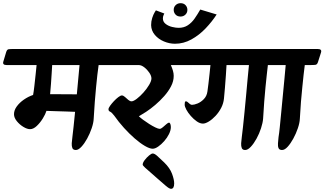

<svg xmlns="http://www.w3.org/2000/svg" viewBox="-83 -920 2040 1207"><path d="M-62 -533 -44 -593Q-39 -609 -29 -610.5Q-19 -612 0 -612H629Q657 -612 650 -590L631 -530Q626 -514 615 -512.5Q604 -511 582 -511H537Q533 -484 529 -449Q525 -414 521 -372Q517 -330 513 -280.5Q509 -231 506 -174Q505 -148 493.5 -114Q482 -80 465 -49Q448 -18 429 2.5Q410 23 394 23Q377 23 372 11Q367 -1 368 -19.5Q369 -38 372 -58Q375 -82 379.5 -123.5Q384 -165 389 -217Q368 -218 335.5 -219Q303 -220 269.5 -221Q236 -222 209 -223Q203 -203 186.5 -176Q170 -149 148.5 -128.5Q127 -108 106 -108Q88 -108 64.5 -122Q41 -136 23 -158Q5 -180 5 -202Q5 -227 22.5 -251Q40 -275 67.5 -294Q95 -313 125 -323Q129 -343 133 -379Q137 -415 141 -452Q145 -489 147 -511H-41Q-69 -511 -62 -533ZM232 -328Q273 -328 320 -327.5Q367 -327 400 -327L417 -511H245Q244 -493 242 -461Q240 -429 237.5 -393.5Q235 -358 232 -328Z M527 -533 545 -593Q550 -609 559.5 -610.5Q569 -612 582 -612H1100Q1128 -612 1121 -590L1101 -530Q1096 -514 1085.5 -512.5Q1075 -511 1052 -511H991Q999 -493 1004 -476Q1009 -459 1009 -443Q1009 -410 992.5 -378Q976 -346 949.5 -316Q923 -286 893 -260.5Q863 -235 835.5 -217Q808 -199 790 -189Q799 -180 816.5 -167Q834 -154 854.5 -141Q875 -128 893.5 -119Q912 -110 921 -110Q929 -110 940.5 -120Q952 -130 963 -139.5Q974 -149 979 -149Q985 -149 988 -140Q991 -131 991 -121Q991 -101 979.5 -77.5Q968 -54 949.5 -33Q931 -12 911.5 1.5Q892 15 877 15Q858 15 828 -2.5Q798 -20 764 -49.5Q730 -79 696.5 -116Q663 -153 635 -193Q619 -214 609 -218Q599 -222 599 -233Q599 -241 609 -255Q619 -269 633 -284Q647 -299 661 -309.5Q675 -320 683 -320Q692 -320 702.5 -310.5Q713 -301 723.5 -292Q734 -283 744 -283Q756 -283 777 -299Q798 -315 819 -338.5Q840 -362 854.5 -386.5Q869 -411 869 -427Q869 -443 856 -462.5Q843 -482 824.5 -496.5Q806 -511 789 -511H548Q520 -511 527 -533ZM814 115Q814 103 826.5 86.5Q839 70 854 57.5Q869 45 877 45Q888 45 904 59Q920 73 949 101Q985 136 998.5 172.5Q1012 209 1012 233Q1012 267 992 267Q981 267 957.5 246.5Q934 226 904 200Q887 184 866 166.5Q845 149 829.5 134.5Q814 120 814 115Z M950 -835Q950 -835 945.5 -825.5Q941 -816 941 -804Q941 -783 958.5 -769.5Q976 -756 999.5 -750.5Q1023 -745 1040 -745Q1073 -745 1097.5 -761Q1122 -777 1140.5 -803.5Q1159 -830 1176 -860L1279 -829Q1250 -784 1209.5 -741.5Q1169 -699 1120 -672Q1071 -645 1017 -645Q982 -645 947.5 -659.5Q913 -674 890.5 -700.5Q868 -727 867 -762Q867 -786 874 -807.5Q881 -829 889 -842Q897 -855 897 -855ZM1009 -858Q1009 -876 1021.5 -888Q1034 -900 1052 -900Q1072 -900 1083.5 -887.5Q1095 -875 1095 -858Q1095 -840 1082.5 -828Q1070 -816 1052 -816Q1032 -816 1020.5 -828.5Q1009 -841 1009 -858Z M998 -533 1016 -593Q1021 -609 1030.5 -610.5Q1040 -612 1053 -612H1695Q1723 -612 1716 -590L1697 -530Q1692 -514 1681.5 -512.5Q1671 -511 1648 -511H1601Q1598 -484 1594 -449Q1590 -414 1586 -372Q1582 -330 1578 -280.5Q1574 -231 1571 -174Q1569 -148 1558 -114Q1547 -80 1530 -49Q1513 -18 1494 2.5Q1475 23 1458 23Q1442 23 1437 11Q1432 -1 1433 -19.5Q1434 -38 1437 -58Q1440 -81 1444.5 -122Q1449 -163 1454 -214Q1459 -265 1464 -319Q1469 -373 1473.5 -423Q1478 -473 1482 -511H1341Q1340 -486 1337 -446.5Q1334 -407 1331 -367.5Q1328 -328 1325 -301Q1322 -270 1307.5 -242Q1293 -214 1272 -191.5Q1251 -169 1229.5 -156Q1208 -143 1193 -143Q1174 -143 1154 -157Q1134 -171 1116.5 -191Q1099 -211 1088.5 -230.5Q1078 -250 1078 -262Q1078 -269 1079 -276Q1080 -283 1086 -283Q1093 -283 1104 -272Q1115 -261 1124 -261Q1138 -261 1159 -269.5Q1180 -278 1198.5 -297Q1217 -316 1221 -345Q1224 -364 1227.5 -395Q1231 -426 1234.5 -457.5Q1238 -489 1240 -511H1019Q991 -511 998 -533Z M1594 -533 1612 -593Q1617 -609 1626 -610.5Q1635 -612 1648 -612H1914Q1942 -612 1935 -590L1916 -530Q1911 -514 1900 -512.5Q1889 -511 1867 -511H1833Q1829 -484 1825.5 -449Q1822 -414 1817.5 -372Q1813 -330 1809 -280.5Q1805 -231 1802 -174Q1801 -148 1789.5 -114Q1778 -80 1761 -49Q1744 -18 1725.5 2.5Q1707 23 1690 23Q1673 23 1668 11Q1663 -1 1664.5 -19.5Q1666 -38 1668 -58Q1672 -81 1676 -122Q1680 -163 1685 -214Q1690 -265 1695 -319Q1700 -373 1705 -423Q1710 -473 1713 -511H1614Q1587 -511 1594 -533Z"/></svg>

Font: Alkatra Medium
Style: Regular
Weight: 500
Designer: Suman Bhandary
Version: Version 1.100;gftools[0.9.22]